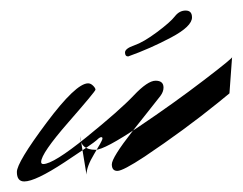

<svg xmlns="http://www.w3.org/2000/svg" viewBox="-20 -271 460 364"><path d="M132 -13 144 60Q144 45 158.5 21Q173 -3 174 -7Q175 -11 172 -11Q169 -11 163.5 -5.5Q158 0 102.5 36.5Q47 73 26 73Q12 73 12 55Q12 37 68 -38Q124 -113 147 -113Q152 -113 156.5 -108.5Q161 -104 161 -101Q161 -98 109.5 -39Q58 20 58 36Q58 40 62 40Q81 40 144 -11Q207 -62 233.5 -90Q260 -118 275 -118Q290 -118 290 -105Q290 -97 284 -89Q278 -81 261.5 -60.5Q245 -40 231 -22Q192 28 192 40.5Q192 53 202.5 53Q213 53 254 26Q330 -25 393 -76L415 -94L420 -163Q424 -163 366.5 -119Q309 -75 243.5 -31Q178 13 161 13Q132 13 132 -13ZM344 -238Q344 -221 304.5 -200Q265 -179 223 -164Q217 -164 217 -171.5Q217 -179 234.5 -185Q252 -191 277.5 -210Q303 -229 311.5 -240Q320 -251 332 -251Q344 -251 344 -238Z"/></svg>

Font: Mrs Saint Delafield
Style: Regular
Weight: 400
Designer: Alejandro Paul
Foundry: Alejandro Paul
Version: Version 1.001